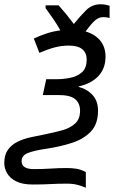

<svg xmlns="http://www.w3.org/2000/svg" viewBox="-66 -685 540 897"><path d="M335 192Q316 184 295.5 178.5Q275 173 245 173Q204 173 169.5 175Q135 177 87 177Q38 177 9 162Q-20 147 -33 124Q-46 101 -46 77Q-46 39 -29.5 15.5Q-13 -8 14.5 -22Q42 -36 76.5 -43.5Q111 -51 147 -58Q187 -66 223.5 -76Q260 -86 284 -107Q308 -128 308 -168Q308 -202 285.5 -221.5Q263 -241 207 -241H134L150 -315H199Q232 -315 264.5 -322Q297 -329 318 -348.5Q339 -368 339 -407Q339 -437 319 -454.5Q299 -472 255 -472Q222 -472 189.5 -463.5Q157 -455 118 -438L92 -505Q122 -519 152.5 -529Q183 -539 216 -543Q202 -569 183.5 -595.5Q165 -622 147 -647V-660H208Q226 -640 243.5 -618.5Q261 -597 279 -573Q308 -609 336 -637Q364 -665 404 -665Q419 -665 429 -662.5Q439 -660 446 -658V-601Q439 -603 432 -604Q425 -605 415 -605Q396 -605 378 -589.5Q360 -574 334 -538Q378 -525 402.5 -495Q427 -465 427 -420Q427 -366 394.5 -330.5Q362 -295 301 -281V-279Q341 -269 366.5 -241Q392 -213 392 -168Q392 -106 359 -71Q326 -36 271.5 -18Q217 0 150 10Q95 18 65 29.5Q35 41 35 68Q35 105 92 105Q135 105 172 102.5Q209 100 246 100Q270 100 291.5 103.5Q313 107 335 119Z"/></svg>

Font: Noto Sans
Style: Italic
Weight: 400
Italic angle: -12°
Designer: Monotype Design Team
Foundry: Monotype Imaging Inc.
Version: Version 2.013; ttfautohint (v1.8.4.7-5d5b)